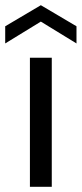

<svg xmlns="http://www.w3.org/2000/svg" viewBox="-46 -718 314 738"><path d="M69 0V-496H153V0ZM-26 -551V-617L111 -698L248 -617V-551L111 -635Z"/></svg>

Font: DeepMind Sans
Style: Regular
Weight: 400
Designer: Jonny Pinhorn / Modifications: Colophon Foundry
Foundry: Colophon Foundry
Version: Version 1.002; ttfautohint (v1.8.2)